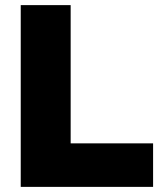

<svg xmlns="http://www.w3.org/2000/svg" viewBox="-20 -730 625 750"><path d="M578 0V-170H256V-710H61V0Z"/></svg>

Font: Raleway Black
Style: Regular
Weight: 900
Designer: Matt McInerney, Pablo Impallari, Rodrigo Fuenzalida
Foundry: Matt McInerney, Pablo Impallari, Rodrigo Fuenzalida
Version: Version 3.000g; ttfautohint (v1.5) -l 8 -r 28 -G 28 -x 14 -D